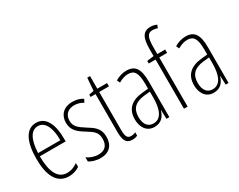

<svg xmlns="http://www.w3.org/2000/svg" viewBox="-94 -1214 2084 1674"><g transform="rotate(-30 948.0 -377.5)"><path d="M199 -539C96 -539 46 -433 46 -264C46 -97 98 10 218 10C260 10 296 -3 326 -22V-61C290 -36 256 -24 220 -24C128 -24 83 -109 83 -269H343V-303C343 -425 305 -539 199 -539ZM199 -506C277 -506 309 -412 308 -301H84C90 -439 132 -506 199 -506Z M672 -127C672 -213 623 -244 557 -285C493 -325 462 -352 462 -407C462 -470 503 -505 564 -505C596 -505 630 -495 653 -479L669 -510C641 -529 604 -539 565 -539C472 -539 426 -481 426 -408C426 -329 476 -293 543 -252C602 -215 634 -193 634 -128C634 -63 601 -26 536 -26C494 -26 452 -41 423 -63V-21C448 -5 487 10 537 10C626 10 672 -43 672 -127Z M862 -24C822 -24 812 -53 812 -115V-496H910V-529H812V-656H784L774 -529L725 -519V-496H775V-116C775 -33 793 10 856 10C877 10 893 6 908 -1V-35C897 -29 879 -24 862 -24Z M1108 -539C1071 -539 1030 -527 996 -506L1010 -476C1047 -498 1080 -506 1106 -506C1169 -506 1195 -468 1195 -356V-308L1134 -302C1024 -291 961 -238 961 -133C961 -59 997 10 1080 10C1152 10 1183 -38 1198 -89H1200L1203 0H1232V-359C1232 -487 1196 -539 1108 -539ZM1136 -272 1196 -278V-218C1196 -100 1164 -21 1086 -21C1032 -21 999 -61 999 -134C999 -218 1043 -262 1136 -272Z M1495 -495V-529H1416V-593C1416 -694 1432 -731 1483 -731C1499 -731 1516 -728 1532 -721L1544 -751C1527 -759 1507 -765 1482 -765C1404 -765 1379 -711 1379 -598V-530L1310 -521V-495H1379V0H1416V-495Z M1704 -539C1667 -539 1626 -527 1592 -506L1606 -476C1643 -498 1676 -506 1702 -506C1765 -506 1791 -468 1791 -356V-308L1730 -302C1620 -291 1557 -238 1557 -133C1557 -59 1593 10 1676 10C1748 10 1779 -38 1794 -89H1796L1799 0H1828V-359C1828 -487 1792 -539 1704 -539ZM1732 -272 1792 -278V-218C1792 -100 1760 -21 1682 -21C1628 -21 1595 -61 1595 -134C1595 -218 1639 -262 1732 -272Z"/></g></svg>

Font: Noto Sans Gurmukhi UI ExtraCondensed ExtraLight
Style: Regular
Weight: 200
Width: 2
Designer: Jelle Bosma - Monotype Design Team
Foundry: Monotype Imaging Inc.
Version: Version 2.004